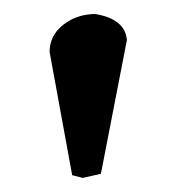

<svg xmlns="http://www.w3.org/2000/svg" viewBox="-20 -665 255 274"><path d="M98.1 -411.1 83 -415Q83 -415 50.8 -590.8Q50.8 -620.1 81.1 -636.7Q97.2 -645 116.2 -645Q158.7 -637.7 161.1 -607.9L124 -417Z"/></svg>

Font: Linux Libertine O
Style: Bold
Weight: 700
Designer: Philipp H. Poll
Foundry: Philipp H. Poll
Version: Version 5.0.0